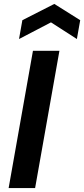

<svg xmlns="http://www.w3.org/2000/svg" viewBox="-20 -959 429 979"><path d="M24 0 148 -700H283L159 0ZM77 -760 94 -856 257 -939 389 -856 372 -760 240 -845Z"/></svg>

Font: DM Sans 18pt
Style: Bold Italic
Weight: 700
Italic angle: -10°
Designer: Colophon Foundry, Jonny Pinhorn
Foundry: Colophon Foundry
Version: Version 4.004;gftools[0.9.30]